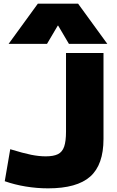

<svg xmlns="http://www.w3.org/2000/svg" viewBox="-20 -1020 640 1050"><path d="M243 10Q182 10 121 0Q60 -10 6 -29L36 -204Q108 -182 150.5 -173.5Q193 -165 230 -165Q273 -165 297 -177Q321 -189 331 -218.5Q341 -248 341 -300V-730H546V-260Q546 -119 473.5 -54.5Q401 10 243 10ZM27 -780 187 -1000H407L567 -780H357L298 -880H296L237 -780Z"/></svg>

Font: M PLUS 1 Black
Style: Regular
Weight: 900
Designer: Coji Morishita
Foundry: UNDERFOREST DESIGN
Version: Version 1.001